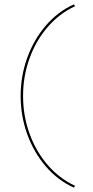

<svg xmlns="http://www.w3.org/2000/svg" viewBox="-20 -731 422 874"><path d="M74 -294Q74 -385 104 -468Q134 -551 188.5 -614.5Q243 -678 316 -711L322 -703Q251 -670 197.5 -608.5Q144 -547 114.5 -465.5Q85 -384 85 -294Q85 -204 114.5 -122.5Q144 -41 197.5 20.5Q251 82 322 115L316 123Q243 90 188.5 26.5Q134 -37 104 -120Q74 -203 74 -294Z"/></svg>

Font: Ysabeau SC Hairline
Style: Regular
Weight: 100
Designer: Christian Thalmann (Catharsis Fonts)
Version: Version 0.003